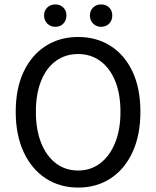

<svg xmlns="http://www.w3.org/2000/svg" viewBox="-20 -835 706 867"><path d="M333 12Q250 12 186.5 -29.5Q123 -71 87 -148Q51 -225 51 -330Q51 -436 87 -511.5Q123 -587 186.5 -627.5Q250 -668 333 -668Q416 -668 479.5 -627.5Q543 -587 578.5 -511.5Q614 -436 614 -330Q614 -225 578.5 -148Q543 -71 479.5 -29.5Q416 12 333 12ZM333 -65Q390 -65 433 -98Q476 -131 500 -190.5Q524 -250 524 -330Q524 -411 500 -469.5Q476 -528 433 -559.5Q390 -591 333 -591Q275 -591 232 -559.5Q189 -528 165.5 -469.5Q142 -411 142 -330Q142 -250 165.5 -190.5Q189 -131 232 -98Q275 -65 333 -65ZM436 -714Q415 -714 400.5 -728.5Q386 -743 386 -765Q386 -787 400.5 -801Q415 -815 436 -815Q459 -815 473 -801Q487 -787 487 -765Q487 -743 473 -728.5Q459 -714 436 -714ZM230 -714Q208 -714 193.5 -728.5Q179 -743 179 -765Q179 -787 193.5 -801Q208 -815 230 -815Q252 -815 266 -801Q280 -787 280 -765Q280 -743 266 -728.5Q252 -714 230 -714Z"/></svg>

Font: Assistant ExtraLight Medium
Style: Regular
Weight: 500
Version: Version 3.000